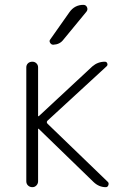

<svg xmlns="http://www.w3.org/2000/svg" viewBox="-20 -775 540 795"><path d="M114.3 0Q103.5 0 96.2 -6.8Q88.9 -13.7 88.9 -24.4V-496.1Q88.9 -505.9 95.7 -512.7Q102.5 -519.5 114.3 -519.5Q124 -519.5 130.9 -512.7Q137.7 -505.9 137.7 -496.1V-294.9Q137.7 -293.9 138.7 -293.9H140.6L362.3 -500Q384.8 -519.5 414.1 -519.5Q421.9 -519.5 424.3 -512.2Q426.8 -504.9 420.9 -500L176.8 -275.4Q170.9 -269.5 176.8 -262.7L426.8 -21.5Q431.6 -16.6 428.7 -8.3Q425.8 0 418 0Q389.6 0 367.2 -21.5L140.6 -241.2Q139.6 -242.2 138.7 -242.2Q137.7 -242.2 137.7 -241.2V-24.4Q137.7 -14.6 130.9 -7.3Q124 0 114.3 0ZM267.6 -724.6Q289.1 -754.9 325.2 -754.9Q335.9 -754.9 340.3 -745.1Q344.7 -735.4 337.9 -726.6L242.2 -610.4Q227.5 -590.8 200.2 -589.8Q192.4 -589.8 187.5 -597.7Q182.6 -605.5 188.5 -612.3Z"/></svg>

Font: Rounded Mgen+ 1mn light
Style: Regular
Weight: 200
Designer: [Source Han Sans]
Ryoko NISHIZUKA  (kana & ideographs); Paul D. Hunt (Latin, Greek & Cyrillic); Wenlong ZHANG  (bopomofo
Version: Version 1.059.20150602